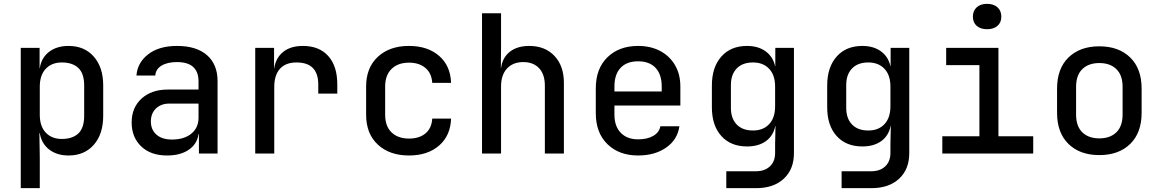

<svg xmlns="http://www.w3.org/2000/svg" viewBox="-20 -799 6040 999"><path d="M88 180V-550H186V-444H187Q195 -498 235 -529Q275 -560 337 -560Q419 -560 468 -504.5Q517 -449 517 -354V-197Q517 -101 468 -45.5Q419 10 337 10Q276 10 236 -21Q196 -52 187 -106H185L187 21V180ZM302 -76Q357 -76 387.5 -104.5Q418 -133 418 -197V-353Q418 -417 387.5 -445.5Q357 -474 302 -474Q249 -474 218 -441Q187 -408 187 -348V-202Q187 -142 218 -109Q249 -76 302 -76Z M849 10Q764 10 714.5 -37.5Q665 -85 665 -162Q665 -239 716.5 -286Q768 -333 852 -333H1013V-375Q1013 -476 901 -476Q851 -476 820.5 -457.5Q790 -439 788 -406H690Q695 -473 751 -516.5Q807 -560 901 -560Q1002 -560 1057 -512Q1112 -464 1112 -377V0H1015V-101H1013Q1006 -50 962.5 -20Q919 10 849 10ZM875 -73Q938 -73 975.5 -103.5Q1013 -134 1013 -187V-260H861Q818 -260 791.5 -234.5Q765 -209 765 -167Q765 -124 794 -98.5Q823 -73 875 -73Z M1308 0V-550H1406V-444H1407Q1415 -498 1453.5 -529Q1492 -560 1556 -560Q1641 -560 1688 -507.5Q1735 -455 1735 -360V-312H1636V-359Q1636 -474 1523 -474Q1466 -474 1436.5 -441Q1407 -408 1407 -347V0Z M2108 10Q2007 10 1946 -46.5Q1885 -103 1885 -202V-349Q1885 -447 1946 -503.5Q2007 -560 2108 -560Q2205 -560 2264.5 -508.5Q2324 -457 2327 -368H2229Q2226 -418 2193.5 -445.5Q2161 -473 2108 -473Q2051 -473 2017.5 -440.5Q1984 -408 1984 -349V-202Q1984 -142 2017.5 -110Q2051 -78 2108 -78Q2162 -78 2194 -105Q2226 -132 2229 -182H2327Q2324 -93 2264.5 -41.5Q2205 10 2108 10Z M2488 0V-730H2587V-550L2586 -445H2587Q2594 -499 2632.5 -529.5Q2671 -560 2734 -560Q2816 -560 2865 -508Q2914 -456 2914 -368V0H2815V-353Q2815 -412 2785 -444Q2755 -476 2703 -476Q2649 -476 2618 -442.5Q2587 -409 2587 -349V0Z M3300 10Q3201 10 3140.5 -49Q3080 -108 3080 -210V-340Q3080 -442 3140.5 -501Q3201 -560 3300 -560Q3366 -560 3415.5 -533.5Q3465 -507 3492.5 -459.5Q3520 -412 3520 -349V-250H3177V-202Q3177 -142 3210 -108Q3243 -74 3300 -74Q3348 -74 3379 -92Q3410 -110 3416 -142H3515Q3505 -72 3446 -31Q3387 10 3300 10ZM3177 -349V-323H3423V-349Q3423 -412 3391 -446Q3359 -480 3300 -480Q3241 -480 3209 -446Q3177 -412 3177 -349Z M3759 180V92H3914Q3959 92 3986 66.5Q4013 41 4013 -3V-49L4015 -144H4014Q4004 -93 3965.5 -65Q3927 -37 3867 -37Q3782 -37 3733 -91.5Q3684 -146 3684 -241V-354Q3684 -449 3733 -504.5Q3782 -560 3867 -560Q3925 -560 3963.5 -532Q4002 -504 4013 -455H4014V-550H4111V-2Q4111 82 4058 131Q4005 180 3914 180ZM3898 -120Q3951 -120 3982 -153Q4013 -186 4013 -246V-349Q4013 -408 3982 -441Q3951 -474 3898 -474Q3843 -474 3813 -442.5Q3783 -411 3783 -357V-237Q3783 -183 3813 -151.5Q3843 -120 3898 -120Z M4359 180V92H4514Q4559 92 4586 66.5Q4613 41 4613 -3V-49L4615 -144H4614Q4604 -93 4565.5 -65Q4527 -37 4467 -37Q4382 -37 4333 -91.5Q4284 -146 4284 -241V-354Q4284 -449 4333 -504.5Q4382 -560 4467 -560Q4525 -560 4563.5 -532Q4602 -504 4613 -455H4614V-550H4711V-2Q4711 82 4658 131Q4605 180 4514 180ZM4498 -120Q4551 -120 4582 -153Q4613 -186 4613 -246V-349Q4613 -408 4582 -441Q4551 -474 4498 -474Q4443 -474 4413 -442.5Q4383 -411 4383 -357V-237Q4383 -183 4413 -151.5Q4443 -120 4498 -120Z M4883 0V-90H5076V-460H4903V-550H5175V-90H5356V0ZM5116 -647Q5082 -647 5062 -664.5Q5042 -682 5042 -712Q5042 -743 5062 -761Q5082 -779 5116 -779Q5150 -779 5170 -761Q5190 -743 5190 -712Q5190 -682 5170 -664.5Q5150 -647 5116 -647Z M5700 8Q5599 8 5539.5 -50Q5480 -108 5480 -212V-338Q5480 -442 5539.5 -500Q5599 -558 5700 -558Q5801 -558 5860.5 -500Q5920 -442 5920 -338V-212Q5920 -108 5860.5 -50Q5801 8 5700 8ZM5700 -79Q5756 -79 5788.5 -110.5Q5821 -142 5821 -203V-347Q5821 -408 5788.5 -439.5Q5756 -471 5700 -471Q5644 -471 5611.5 -439.5Q5579 -408 5579 -347V-203Q5579 -142 5611.5 -110.5Q5644 -79 5700 -79Z"/></svg>

Font: JetBrainsMono NFM Medium
Style: Regular
Weight: 500
Monospace: yes
Designer: Philipp Nurullin, Konstantin Bulenkov
Foundry: JetBrains
Version: Version 2.304; ttfautohint (v1.8.4.7-5d5b);Nerd Fonts 3.3.0